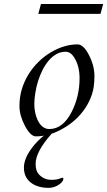

<svg xmlns="http://www.w3.org/2000/svg" viewBox="-20 -658 528 945"><path d="M361.8 -439.5Q390.6 -439.5 417 -388.7Q444.8 -335.9 444.8 -283Q444.8 -230 432.6 -193.6Q420.4 -157.2 399.7 -126Q378.9 -94.7 350.6 -69.1Q322.3 -43.5 290 -25.4Q223.1 13.2 156.7 13.2Q130.4 13.2 103 -38.1Q75.7 -90.3 75.7 -135.3Q75.7 -180.2 87.6 -219.5Q99.6 -258.8 120.4 -292.2Q141.1 -325.7 168.9 -353Q196.8 -380.4 228.5 -399.4Q295.4 -439.5 361.8 -439.5ZM165.5 -66.4Q186.5 -22.9 223.1 -22.9Q289.6 -22.9 333 -107.9Q371.6 -183.6 371.6 -273.4Q371.6 -333.5 344.7 -376Q327.1 -403.3 302.7 -403.3Q278.3 -403.3 257.6 -391.6Q236.8 -379.9 220 -360.1Q203.1 -340.3 189.7 -314Q176.3 -287.6 167.2 -258.5Q158.2 -229.5 153.6 -199Q148.9 -168.5 148.9 -147Q148.9 -125.5 152.8 -105.2Q156.7 -85 165.5 -66.4ZM234.4 0Q155.3 88.4 155.3 148.9Q155.3 181.2 169.4 197.8Q194.8 227.1 232.4 227.1Q258.3 227.1 271.2 221.9Q284.2 216.8 288.1 216.8Q292 216.8 292 222.7Q292 228.5 285.4 237.1Q278.8 245.6 268.1 252Q245.6 266.6 219.2 266.6Q192.9 266.6 170.9 260.3Q148.9 253.9 132.3 241.2Q97.7 214.8 97.7 167Q97.7 124 134.8 73.2Q165 31.2 209 0ZM181.6 -638.2H487.8L474.6 -589.8H168.5Z"/></svg>

Font: Cardo-Italic
Style: Italic
Weight: 400
Italic angle: -12°
Designer: David J. Perry
Foundry: David J. Perry
Version: Version 0.991